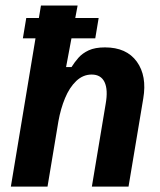

<svg xmlns="http://www.w3.org/2000/svg" viewBox="-20 -687 590 707"><path d="M20 0 130.8 -666.7H265.8L223.3 -440H243.3Q254.2 -457.5 268.8 -474.2Q283.3 -490.8 306.7 -501.7Q330 -512.5 366.7 -512.5Q445.8 -512.5 483.8 -460Q521.7 -407.5 507.5 -324.2L453.3 0H318.3L369.2 -305Q378.3 -356.7 365 -384.6Q351.7 -412.5 317.5 -412.5Q285.8 -412.5 260.8 -388.8Q235.8 -365 219.6 -325.8Q203.3 -286.7 195 -240L155 0ZM64.2 -545.8 76.7 -620.8H343.3L330.8 -545.8Z"/></svg>

Font: Familjen Grotesk
Style: Bold Italic
Weight: 700
Italic angle: -9.46201°
Designer: Anders Wikstroem, Jonas Baeckman, Matilda Gysing, Kristian Moeller
Foundry: Familjen STHLM AB
Version: Version 2.002; ttfautohint (v1.8.4.7-5d5b)